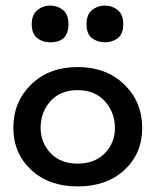

<svg xmlns="http://www.w3.org/2000/svg" viewBox="-20 -656 555 690"><path d="M259 14Q156 14 92 -45.5Q28 -105 28 -197Q28 -290 92 -352.5Q156 -415 259 -415Q362 -415 426.5 -352.5Q491 -290 491 -196Q491 -104 427 -45Q363 14 259 14ZM393 -196Q393 -252 357 -292Q321 -332 259 -332Q197 -332 161.5 -292.5Q126 -253 126 -197Q126 -143 162 -105.5Q198 -68 259 -68Q320 -68 356.5 -105Q393 -142 393 -196ZM403.5 -519Q384 -504 357 -504Q330 -504 310.5 -519Q291 -534 291 -569Q291 -604 311 -620Q331 -636 357 -636Q383 -636 403 -620Q423 -604 423 -569Q423 -534 403.5 -519ZM161 -504Q133 -504 113.5 -519.5Q94 -535 94 -569Q94 -603 114 -619.5Q134 -636 161 -636Q186 -636 206 -620.5Q226 -605 226 -569Q226 -504 161 -504Z"/></svg>

Font: Hoogli
Style: Bold
Weight: 700
Designer: Anand Singh Naorem
Foundry: Brand New Type
Version: Version 1.00 b007